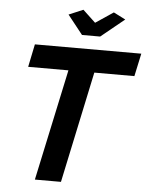

<svg xmlns="http://www.w3.org/2000/svg" viewBox="-60 -963 784 1012"><g transform="rotate(5 332.0 -457.0)"><path d="M264 -882 340 -914 407 -851 501 -914 564 -882 440 -781H344ZM289 -589H76L101 -710H664L638 -589H426L301 0H163Z"/></g></svg>

Font: Raleway-v4020
Style: Bold Italic
Weight: 700
Italic angle: -12°
Designer: Matt McInerney, Pablo Impallari, Rodrigo Fuenzalida
Foundry: Matt McInerney, Pablo Impallari, Rodrigo Fuenzalida
Version: Version 4.020;PS 004.020;hotconv 1.0.88;makeotf.lib2.5.64775